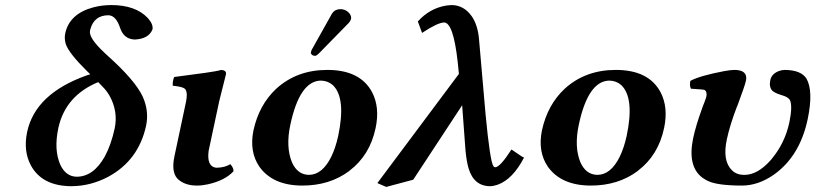

<svg xmlns="http://www.w3.org/2000/svg" viewBox="-20 -718 3198 753"><path d="M383.3 -377 365.2 -396Q236.8 -342.8 209 -216.8Q190.4 -130.4 216.8 -71.3Q238.3 -25.9 280.3 -24.9Q346.7 -24.9 391.1 -104.5Q415.5 -149.4 429.7 -213.9Q443.8 -280.8 409.7 -342.3Q397.9 -362.8 383.3 -377ZM334 -426.8 322.3 -438Q250.5 -508.8 238.3 -544.4Q231.4 -565.9 235.8 -586.9Q252.4 -664.6 347.2 -689.5Q379.4 -697.8 415.5 -698.2Q511.2 -698.2 559.1 -647.9Q581.5 -623.5 578.1 -603Q564 -566.4 510.7 -563Q473.1 -563 456.1 -596.2Q453.1 -602.5 451.2 -607.9Q435.5 -656.7 405.8 -658.2Q348.6 -658.2 334 -602.1Q333.5 -599.1 333 -597.2Q327.1 -569.3 391.1 -509.8Q397 -504.4 403.8 -498Q509.8 -402.8 539.6 -339.4Q564.9 -283.2 553.2 -226.1Q523.9 -89.4 404.8 -24.9Q335.9 11.7 261.2 12.2Q146 12.2 101.6 -68.4Q70.8 -125 86.4 -200.2Q118.2 -350.6 320.3 -422.4Q327.6 -424.8 334 -426.8Z M798.3 -127Q790 -64.5 828.1 -60.1Q861.8 -60.5 883.3 -74.2Q897.5 -58.1 895.5 -45.9Q861.8 -9.8 794.9 4.9Q772.9 9.8 752.4 9.8Q705.1 9.8 677.7 -15.6Q676.3 -17.1 675.3 -18.1Q651.4 -44.4 664.1 -105L708.5 -314Q718.8 -361.3 702.6 -371.6Q691.4 -378.4 657.7 -381.8Q656.2 -399.4 663.1 -416Q819.8 -436 840.8 -441.9Q844.7 -442.9 847.2 -443.8Q868.7 -442.4 866.2 -426.8Q865.7 -425.3 839.8 -321.3Z M1314 -682.1Q1338.4 -682.1 1352.5 -662.6Q1358.4 -652.8 1356.9 -644Q1354 -634.8 1348.6 -628.9L1229 -506.8Q1221.2 -499.5 1216.3 -499Q1203.1 -499 1199.2 -509.3Q1198.7 -511.7 1199.2 -513.2Q1200.7 -519 1202.1 -522L1282.2 -665Q1293 -681.6 1314 -682.1ZM1238.3 -401.9Q1155.3 -400.4 1118.7 -229Q1100.1 -142.1 1125 -81.5Q1146.5 -33.2 1190.9 -32.2Q1244.1 -32.2 1279.3 -103.5Q1295.9 -137.7 1306.2 -184.1Q1337.9 -334 1285.2 -384.3Q1265.6 -401.4 1238.3 -401.9ZM974.1 -207Q996.1 -307.1 1063.5 -370.1Q1144.5 -443.8 1263.7 -443.8Q1393.1 -443.8 1439.5 -356Q1470.2 -296.9 1453.1 -215.8Q1430.7 -109.4 1351.1 -48.8Q1349.6 -47.9 1349.1 -46.9Q1272.5 9.8 1166 9.8Q1049.8 9.8 997.1 -64.5Q957 -123.5 974.1 -207Z M2026.9 -104 2035.2 -100.1Q1991.2 -15.1 1932.1 6.3Q1916.5 11.7 1902.3 12.2Q1838.4 12.2 1817.4 -58.6Q1809.6 -86.4 1805.7 -127L1792.5 -305.2Q1636.2 -66.9 1600.6 -13.2L1494.6 15.1L1460 0L1779.8 -428.2Q1779.3 -431.2 1774.9 -476.1Q1757.8 -629.4 1721.7 -629.9Q1695.3 -628.9 1635.3 -588.9L1618.7 -633.8Q1665 -685.5 1730.5 -696.3Q1740.7 -697.8 1750 -698.2Q1799.8 -698.2 1831.1 -652.8Q1853.5 -619.1 1858.4 -566.9L1884.3 -270Q1901.9 -85 1915 -66.4Q1918.5 -62 1921.9 -62Q1940.9 -62 1984.4 -129.4Q1985.4 -130.9 1985.8 -131.8Z M2369.6 -401.9Q2286.6 -400.4 2250 -229Q2231.4 -142.1 2256.3 -81.5Q2277.8 -33.2 2322.3 -32.2Q2375.5 -32.2 2410.6 -103.5Q2427.2 -137.7 2437.5 -184.1Q2469.2 -334 2416.5 -384.3Q2397 -401.4 2369.6 -401.9ZM2105.5 -207Q2127.4 -307.1 2194.8 -370.1Q2275.9 -443.8 2395 -443.8Q2524.4 -443.8 2570.8 -356Q2601.6 -296.9 2584.5 -215.8Q2562 -109.4 2482.4 -48.8Q2481 -47.9 2480.5 -46.9Q2403.8 9.8 2297.4 9.8Q2181.2 9.8 2128.4 -64.5Q2088.4 -123.5 2105.5 -207Z M3147.5 -250Q3116.7 -105 3014.6 -32.7Q2954.1 9.3 2891.1 9.8Q2793.9 9.8 2756.3 -8.3Q2744.6 -14.2 2734.9 -21Q2675.8 -64.9 2698.2 -174.8Q2709 -225.6 2732.9 -291Q2736.3 -301.8 2742.7 -316.9Q2749 -333 2750.5 -340.8Q2753.4 -357.9 2743.7 -365.2Q2738.8 -367.2 2689.9 -370.1Q2683.6 -381.3 2687.5 -400.9Q2724.6 -420.9 2819.8 -439Q2846.7 -443.8 2859.4 -443.8Q2906.2 -443.8 2906.7 -412.6Q2906.7 -405.8 2904.8 -398.9Q2901.4 -382.3 2872.1 -303.7Q2870.6 -299.8 2869.1 -296.9Q2842.8 -228 2830.6 -171.9Q2812.5 -87.4 2850.6 -50.3Q2869.1 -31.7 2899.9 -32.2Q2951.2 -32.2 3002.4 -89.8Q3004.4 -91.8 3004.9 -92.8Q3058.1 -155.8 3075.7 -237.8Q3088.9 -301.8 3078.1 -325.2Q3071.3 -337.9 3044.4 -345.2Q3018.6 -353 3008.3 -362.8Q2995.6 -377.4 3001 -403.8Q3006.3 -429.2 3036.1 -439.9Q3047.4 -443.8 3058.6 -443.8Q3121.6 -442.9 3142.6 -410.2Q3170.9 -361.3 3147.5 -250Z"/></svg>

Font: Linux Libertine Slanted O
Style: Bold Slanted
Weight: 700
Designer: Philipp H. Poll
Foundry: Philipp H. Poll
Version: Version 5.0.0